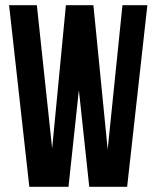

<svg xmlns="http://www.w3.org/2000/svg" viewBox="-20 -720 603 740"><path d="M284 -373 244 0H93L15 -700H122L181 -148L234 -700H340L395 -144L452 -700H548L470 0H324Z"/></svg>

Font: Adderley Bold
Style: Regular
Weight: 700
Designer: gorohovskiy
Version: Version 1.003 November 13, 2017